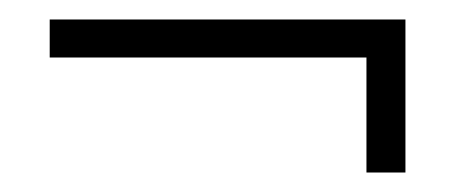

<svg xmlns="http://www.w3.org/2000/svg" viewBox="-20 -399 466 197"><path d="M396 -222H356V-340H31V-379H396Z"/></svg>

Font: Moniqa Narrow Heading
Style: Bold
Weight: 700
Width: 4
Designer: Rajesh Rajput
Foundry: Rajesh Rajput
Version: Version 1.000